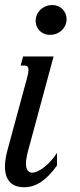

<svg xmlns="http://www.w3.org/2000/svg" viewBox="-25 -747 322 777"><path d="M85 -433.6Q87.9 -443.8 89.1 -451.4Q90.3 -459 90.3 -464.4Q90.3 -474.6 85.7 -478.3Q81.1 -481.9 72.3 -481.9H58.6L68.4 -518.6H191.9L94.2 -157.2Q92.3 -150.4 89.8 -141.4Q87.4 -132.3 85.2 -122.8Q83 -113.3 81.5 -103.3Q80.1 -93.3 80.1 -84.5Q80.1 -65.4 87.2 -56.9Q94.2 -48.3 105.5 -48.3Q115.7 -48.3 128.9 -54.7Q142.1 -61 155.5 -71.8Q168.9 -82.5 182.1 -97.2Q195.3 -111.8 205.6 -128.4V-77.1Q172.9 -31.7 140.6 -10.5Q108.4 10.7 73.2 10.7Q33.7 10.7 14.4 -11Q-4.9 -32.7 -4.9 -72.8Q-4.9 -102.1 5.4 -140.1ZM176.3 -606Q164.6 -606 154.3 -610.1Q144 -614.3 136.2 -621.8Q128.4 -629.4 123.8 -640.1Q119.1 -650.9 119.1 -663.6Q119.1 -672.9 123 -684.1Q127 -695.3 135.5 -704.6Q144 -713.9 157 -720.2Q169.9 -726.6 187.5 -726.6Q199.2 -726.6 209.7 -722.2Q220.2 -717.8 227.8 -710.2Q235.4 -702.6 240 -691.9Q244.6 -681.2 244.6 -668.5Q244.6 -658.7 240.7 -647.9Q236.8 -637.2 228.3 -627.7Q219.7 -618.2 206.8 -612.1Q193.8 -606 176.3 -606Z"/></svg>

Font: Arian Grqi
Style: Italic
Weight: 400
Italic angle: -15°
Designer: Ruben Hakobyan (Tarumian)
Foundry: Ruben Hakobyan (Tarumian)
Version: Version 1.002